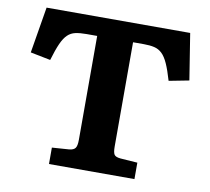

<svg xmlns="http://www.w3.org/2000/svg" viewBox="-78 -787 956 875"><g transform="rotate(10 400.0 -350.0)"><path d="M203 0V-76L282 -81.5Q302.5 -83.5 310.2 -93.8Q318 -104 318 -132.5V-613H268.5Q238.5 -613 217.8 -608.5Q197 -604 181.8 -589.5Q166.5 -575 153.5 -546Q140.5 -517 126 -468L33 -486.5L68.5 -700H733L767 -486L674 -468Q660 -516 647 -545Q634 -574 618.5 -588.7Q603 -603.5 582.8 -608.2Q562.5 -613 534 -613H484V-130.5Q484 -103 490.5 -93.3Q497 -83.5 520 -81.5L598.5 -76V0Z"/></g></svg>

Font: Literata Variable Black
Style: Regular
Weight: 900
Designer: Latin by Veronika Burian and Jose Scaglione. Greek by Irene Vlachou. Cyrillic by Vera Evstafieva.
Foundry: TypeTogether
Version: Version 3.021